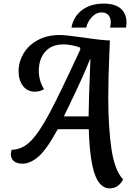

<svg xmlns="http://www.w3.org/2000/svg" viewBox="-20 -884 744 1064"><path d="M472 -168H300Q239 -56 193.5 -16.5Q148 23 105 23Q72 23 56 8Q40 -7 40 -30Q40 -42 45 -54Q103 -55 150 -102Q197 -149 255.5 -259Q314 -369 426 -612L421 -622Q370 -638 332 -638Q267 -638 231.5 -598.5Q196 -559 195 -493Q195 -436 224 -390Q202 -376 174 -376Q131 -376 107 -408Q83 -440 83 -490Q83 -540 109.5 -586Q136 -632 188 -661Q240 -690 312 -690Q342 -690 442 -676Q550 -660 589 -660L586 -586Q580 -450 580 -344Q580 -179 597.5 -59.5Q615 60 662 110Q652 132 632.5 146Q613 160 588 160Q533 160 505 81Q477 2 472 -168ZM481 -556H479Q440 -458 362 -297Q356 -285 349 -270.5Q342 -256 334 -239H471Q471 -306 481 -556ZM554 -864Q617 -864 649 -836.5Q681 -809 681 -759Q681 -746 678 -731H590Q594 -750 594 -761Q594 -785 581 -800Q568 -815 544 -815Q512 -815 488.5 -789Q465 -763 458 -731H376Q387 -792 434.5 -828Q482 -864 554 -864Z"/></svg>

Font: Sansita SW
Style: Italic
Weight: 400
Italic angle: -11°
Designer: Pablo Cosgaya
Foundry: Omnibus-Type
Version: Version 1.000